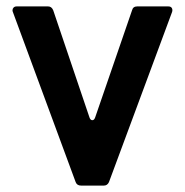

<svg xmlns="http://www.w3.org/2000/svg" viewBox="-20 -579 577 599"><path d="M233 0Q220 0 216 -11L20 -542Q19 -544 19 -547Q19 -552 22.5 -555.5Q26 -559 32 -559H130Q141 -559 146 -547L259 -213Q262 -204 268 -204Q274 -204 277 -213L392 -547Q395 -559 408 -559H505Q513 -559 516 -554Q519 -549 517 -542L320 -11Q315 0 304 0Z"/></svg>

Font: Open Sauce Two SemiBold
Style: Regular
Weight: 600
Designer: Alfredo Marco Pradil
Foundry: Creative Sauce Fz LLC
Version: Version 1.477